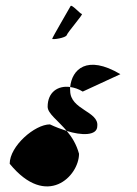

<svg xmlns="http://www.w3.org/2000/svg" viewBox="-20 -769 481 673"><path d="M14 -195C144 -36 257 -152 257 -230C248 -263 232 -289 214 -310C195 -316 174 -324 155 -333C102 -333 14 -257 14 -195ZM147 -395C147 -371 182 -348 214 -310C264 -294 321 -292 321 -327C327 -379 226 -384 226 -451C226 -455 225 -460 226 -464C183 -470 147 -446 147 -395ZM163 -633C163 -629 211 -636 214 -646C217 -656 273 -720 267 -720C261 -720 230 -757 227 -747C223 -739 164 -639 163 -633ZM226 -464C240 -462 256 -457 270 -448L402 -509C284 -579 232 -525 226 -464Z"/></svg>

Font: Ampere
Style: SCSuCnd
Weight: 400
Version: Version 1